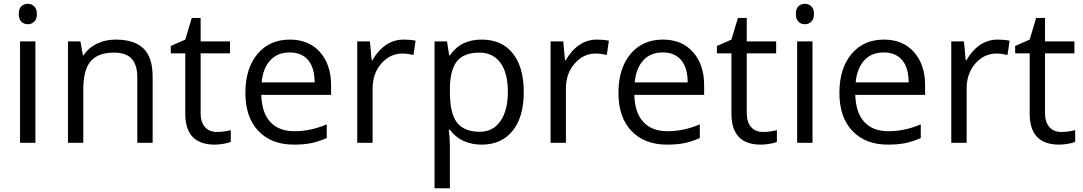

<svg xmlns="http://www.w3.org/2000/svg" viewBox="-20 -754 5719 1014"><path d="M167 0H85.9V-535.2H167ZM79.1 -680.2Q79.1 -708 92.8 -720.9Q106.4 -733.9 127 -733.9Q146.5 -733.9 160.6 -720.7Q174.8 -707.5 174.8 -680.2Q174.8 -652.8 160.6 -639.4Q146.5 -626 127 -626Q106.4 -626 92.8 -639.4Q79.1 -652.8 79.1 -680.2Z M705.1 0V-346.2Q705.1 -411.6 675.3 -443.8Q645.5 -476.1 582 -476.1Q498 -476.1 459 -430.7Q419.9 -385.3 419.9 -280.8V0H338.9V-535.2H404.8L418 -461.9H421.9Q446.8 -501.5 491.7 -523.2Q536.6 -544.9 591.8 -544.9Q688.5 -544.9 737.3 -498.3Q786.1 -451.7 786.1 -349.1V0Z M1125.5 -57.1Q1147 -57.1 1167 -60.3Q1187 -63.5 1198.7 -66.9V-4.9Q1185.5 1.5 1159.9 5.6Q1134.3 9.8 1113.8 9.8Q958.5 9.8 958.5 -153.8V-472.2H881.8V-511.2L958.5 -544.9L992.7 -659.2H1039.6V-535.2H1194.8V-472.2H1039.6V-157.2Q1039.6 -108.9 1062.5 -83Q1085.4 -57.1 1125.5 -57.1Z M1531.7 9.8Q1413.1 9.8 1344.5 -62.5Q1275.9 -134.8 1275.9 -263.2Q1275.9 -392.6 1339.6 -468.8Q1403.3 -544.9 1510.7 -544.9Q1611.3 -544.9 1669.9 -478.8Q1728.5 -412.6 1728.5 -304.2V-252.9H1359.9Q1362.3 -158.7 1407.5 -109.9Q1452.6 -61 1534.7 -61Q1621.1 -61 1705.6 -97.2V-24.9Q1662.6 -6.3 1624.3 1.7Q1585.9 9.8 1531.7 9.8ZM1509.8 -477.1Q1445.3 -477.1 1407 -435.1Q1368.7 -393.1 1361.8 -318.8H1641.6Q1641.6 -395.5 1607.4 -436.3Q1573.2 -477.1 1509.8 -477.1Z M2110.8 -544.9Q2146.5 -544.9 2174.8 -539.1L2163.6 -463.9Q2130.4 -471.2 2105 -471.2Q2040 -471.2 1993.9 -418.5Q1947.8 -365.7 1947.8 -287.1V0H1866.7V-535.2H1933.6L1942.9 -436H1946.8Q1976.6 -488.3 2018.6 -516.6Q2060.5 -544.9 2110.8 -544.9Z M2523.9 9.8Q2471.7 9.8 2428.5 -9.5Q2385.3 -28.8 2356 -68.8H2350.1Q2356 -22 2356 20V240.2H2274.9V-535.2H2340.8L2352.1 -461.9H2356Q2387.2 -505.9 2428.7 -525.4Q2470.2 -544.9 2523.9 -544.9Q2630.4 -544.9 2688.2 -472.2Q2746.1 -399.4 2746.1 -268.1Q2746.1 -136.2 2687.3 -63.2Q2628.4 9.8 2523.9 9.8ZM2512.2 -476.1Q2430.2 -476.1 2393.6 -430.7Q2356.9 -385.3 2356 -286.1V-268.1Q2356 -155.3 2393.6 -106.7Q2431.2 -58.1 2514.2 -58.1Q2583.5 -58.1 2622.8 -114.3Q2662.1 -170.4 2662.1 -269Q2662.1 -369.1 2622.8 -422.6Q2583.5 -476.1 2512.2 -476.1Z M3131.8 -544.9Q3167.5 -544.9 3195.8 -539.1L3184.6 -463.9Q3151.4 -471.2 3126 -471.2Q3061 -471.2 3014.9 -418.5Q2968.8 -365.7 2968.8 -287.1V0H2887.7V-535.2H2954.6L2963.9 -436H2967.8Q2997.6 -488.3 3039.6 -516.6Q3081.5 -544.9 3131.8 -544.9Z M3502 9.8Q3383.3 9.8 3314.7 -62.5Q3246.1 -134.8 3246.1 -263.2Q3246.1 -392.6 3309.8 -468.8Q3373.5 -544.9 3481 -544.9Q3581.5 -544.9 3640.1 -478.8Q3698.7 -412.6 3698.7 -304.2V-252.9H3330.1Q3332.5 -158.7 3377.7 -109.9Q3422.9 -61 3504.9 -61Q3591.3 -61 3675.8 -97.2V-24.9Q3632.8 -6.3 3594.5 1.7Q3556.2 9.8 3502 9.8ZM3480 -477.1Q3415.5 -477.1 3377.2 -435.1Q3338.9 -393.1 3332 -318.8H3611.8Q3611.8 -395.5 3577.6 -436.3Q3543.5 -477.1 3480 -477.1Z M4009.8 -57.1Q4031.2 -57.1 4051.3 -60.3Q4071.3 -63.5 4083 -66.9V-4.9Q4069.8 1.5 4044.2 5.6Q4018.6 9.8 3998 9.8Q3842.8 9.8 3842.8 -153.8V-472.2H3766.1V-511.2L3842.8 -544.9L3877 -659.2H3923.8V-535.2H4079.1V-472.2H3923.8V-157.2Q3923.8 -108.9 3946.8 -83Q3969.7 -57.1 4009.8 -57.1Z M4271 0H4189.9V-535.2H4271ZM4183.1 -680.2Q4183.1 -708 4196.8 -720.9Q4210.4 -733.9 4231 -733.9Q4250.5 -733.9 4264.6 -720.7Q4278.8 -707.5 4278.8 -680.2Q4278.8 -652.8 4264.6 -639.4Q4250.5 -626 4231 -626Q4210.4 -626 4196.8 -639.4Q4183.1 -652.8 4183.1 -680.2Z M4668.9 9.8Q4550.3 9.8 4481.7 -62.5Q4413.1 -134.8 4413.1 -263.2Q4413.1 -392.6 4476.8 -468.8Q4540.5 -544.9 4647.9 -544.9Q4748.5 -544.9 4807.1 -478.8Q4865.7 -412.6 4865.7 -304.2V-252.9H4497.1Q4499.5 -158.7 4544.7 -109.9Q4589.8 -61 4671.9 -61Q4758.3 -61 4842.8 -97.2V-24.9Q4799.8 -6.3 4761.5 1.7Q4723.1 9.8 4668.9 9.8ZM4647 -477.1Q4582.5 -477.1 4544.2 -435.1Q4505.9 -393.1 4499 -318.8H4778.8Q4778.8 -395.5 4744.6 -436.3Q4710.4 -477.1 4647 -477.1Z M5248 -544.9Q5283.7 -544.9 5312 -539.1L5300.8 -463.9Q5267.6 -471.2 5242.2 -471.2Q5177.2 -471.2 5131.1 -418.5Q5085 -365.7 5085 -287.1V0H5003.9V-535.2H5070.8L5080.1 -436H5084Q5113.8 -488.3 5155.8 -516.6Q5197.8 -544.9 5248 -544.9Z M5585 -57.1Q5606.4 -57.1 5626.5 -60.3Q5646.5 -63.5 5658.2 -66.9V-4.9Q5645 1.5 5619.4 5.6Q5593.8 9.8 5573.2 9.8Q5418 9.8 5418 -153.8V-472.2H5341.3V-511.2L5418 -544.9L5452.1 -659.2H5499V-535.2H5654.3V-472.2H5499V-157.2Q5499 -108.9 5522 -83Q5544.9 -57.1 5585 -57.1Z"/></svg>

Font: f0_46894 
Style: Regular
Weight: 400
Foundry: Ascender Corporation
Version: Version 1.10